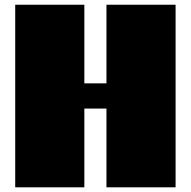

<svg xmlns="http://www.w3.org/2000/svg" viewBox="-20 -799 814 819"><path d="M729 -778.8V0H434.1V-335.9H339.8V0H44.9V-778.8H339.8V-443.4H434.1V-778.8Z"/></svg>

Font: Coda ExtraBold
Style: Regular
Weight: 800
Version: Version 2.001; ttfautohint (v0.8) -r 50 -G 200 -x